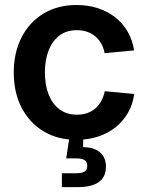

<svg xmlns="http://www.w3.org/2000/svg" viewBox="-20 -559 602 783"><path d="M292.5 11.2Q215.3 11.2 157.7 -23.4Q100.1 -58.1 68.1 -119.9Q36.1 -181.6 36.1 -263.2Q36.1 -344.7 68.1 -407Q100.1 -469.2 157.7 -503.9Q215.3 -538.6 292.5 -538.6Q339.4 -538.6 379.6 -525.4Q419.9 -512.2 450.7 -487.8Q481.4 -463.4 501 -429.2Q520.5 -395 526.9 -353.5L406.7 -342.3Q402.8 -363.3 393.3 -380.4Q383.8 -397.5 369.4 -409.9Q355 -422.4 335.9 -429.2Q316.9 -436 293.5 -436Q251.5 -436 222.4 -414.1Q193.4 -392.1 178.2 -353.3Q163.1 -314.5 163.1 -263.2Q163.1 -212.4 178.2 -173.8Q193.4 -135.3 222.4 -113.3Q251.5 -91.3 293.5 -91.3Q317.4 -91.3 336.4 -98.1Q355.5 -105 369.6 -117.4Q383.8 -129.9 393.3 -147.7Q402.8 -165.5 407.2 -187L527.3 -175.8Q522 -134.3 502.4 -99.9Q482.9 -65.4 451.9 -40.5Q420.9 -15.6 380.4 -2.2Q339.8 11.2 292.5 11.2ZM232.4 204.1V147.5H291Q314.9 147.5 325.4 140.4Q335.9 133.3 335.9 117.2Q335.9 101.6 325.4 94.2Q314.9 86.9 291 86.9H250L266.6 -22H319.8V0L318.8 41Q363.8 41.5 387.9 62.5Q412.1 83.5 412.1 120.1Q412.1 163.1 382.8 183.6Q353.5 204.1 296.9 204.1Z"/></svg>

Font: Inter 24pt SemiBold
Style: Regular
Weight: 600
Designer: Rasmus Andersson
Foundry: rsms
Version: Version 4.001;git-66647c0bb